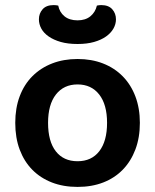

<svg xmlns="http://www.w3.org/2000/svg" viewBox="-20 -720 610 755"><path d="M285 15Q229 15 184 -2.5Q139 -20 107 -52.5Q75 -85 57.5 -131.5Q40 -178 40 -237Q40 -295 57.5 -341.5Q75 -388 107.5 -420.5Q140 -453 185 -470.5Q230 -488 285 -488Q340 -488 385 -470.5Q430 -453 462.5 -420Q495 -387 512.5 -340.5Q530 -294 530 -237Q530 -179 512.5 -132.5Q495 -86 463 -53Q431 -20 386 -2.5Q341 15 285 15ZM169 -237Q169 -164 199.5 -125Q230 -86 285 -86Q340 -86 370.5 -125.5Q401 -165 401 -237Q401 -309 370 -348.5Q339 -388 285 -388Q231 -388 200 -348.5Q169 -309 169 -237ZM361 -698Q366 -699 369.5 -699.5Q373 -700 378 -700Q407 -700 421.5 -683.5Q436 -667 436 -644Q436 -625 426 -607.5Q416 -590 397 -576.5Q378 -563 350 -555Q322 -547 285 -547Q247 -547 219 -555Q191 -563 171.5 -576.5Q152 -590 142.5 -607.5Q133 -625 133 -644Q133 -667 147.5 -683.5Q162 -700 191 -700Q196 -700 200 -699.5Q204 -699 209 -698Q214 -672 233.5 -656Q253 -640 285 -640Q316 -640 335.5 -656Q355 -672 361 -698Z"/></svg>

Font: Baloo 2 Latin SemiBold
Style: Regular
Weight: 400
Designer: Sarang Kulkarni and Ek Type
Foundry: Ek Type
Version: Version 1.001